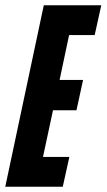

<svg xmlns="http://www.w3.org/2000/svg" viewBox="-34 -708 404 728"><path d="M-14 0 132 -688H350L325 -575H228L192 -405H281L256 -290H167L129 -113H229L204 0Z"/></svg>

Font: Saira Ultra Condensed ExtraBold
Style: Italic
Weight: 800
Width: 1
Italic angle: -12°
Designer: Hector Gatti with collaboration of the Omnibus-Type team
Foundry: Omnibus-Type
Version: Version 1.001; ttfautohint (v1.8)